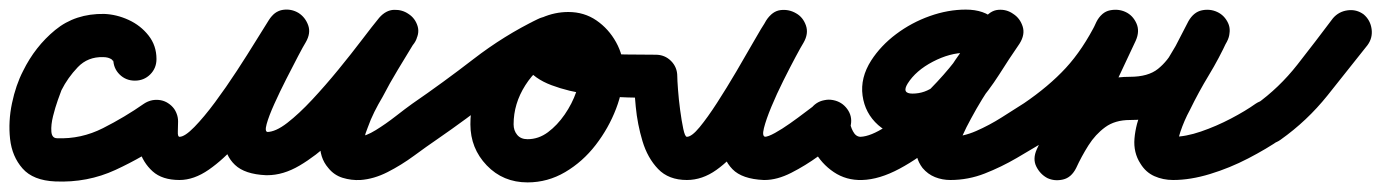

<svg xmlns="http://www.w3.org/2000/svg" viewBox="-48 -330 2878 400"><path d="M233 -162Q214 -162 201 -175Q188 -188 188 -207Q188 -208 188 -206Q188 -204 188 -203Q189 -201 187.5 -203Q186 -205 185 -206Q178 -211 167 -211Q135 -212 114 -190Q93 -168 80 -142Q78 -137 72.5 -121.5Q67 -106 62.5 -88Q58 -70 59 -56Q60 -42 71 -42Q121 -40 166.5 -63Q212 -86 252 -114Q252 -114 252 -114Q252 -114 252 -114Q267 -124 285.5 -121Q304 -118 315 -103Q325 -88 322 -69.5Q319 -51 304 -40Q251 -3 192.5 24Q134 51 67 48Q21 46 -1 21Q-23 -4 -27 -40.5Q-31 -77 -23 -115Q-15 -153 0 -182Q25 -233 67 -267.5Q109 -302 169 -301Q195 -300 220 -288.5Q245 -277 261.5 -256Q278 -235 278 -207Q278 -188 265 -175Q252 -162 233 -162Z M278 -122Q297 -122 310 -108.5Q323 -95 323 -77Q323 -67 322.5 -56Q322 -45 326 -45Q337 -45 357 -65.5Q377 -86 400 -117Q423 -148 445.5 -182.5Q468 -217 485.5 -245.5Q503 -274 512 -288Q524 -307 541.5 -309.5Q559 -312 574 -303Q588 -294 594 -277.5Q600 -261 589 -242Q584 -234 573 -213Q562 -192 548.5 -165.5Q535 -139 523.5 -113.5Q512 -88 507.5 -71.5Q503 -55 510 -55Q510 -55 509 -55Q508 -55 508 -55Q526 -55 550.5 -74Q575 -93 602.5 -122.5Q630 -152 657 -185Q684 -218 706 -247Q728 -276 742 -293Q756 -309 773 -309.5Q790 -310 803 -301Q817 -292 822 -275.5Q827 -259 815 -241Q798 -213 781 -185Q764 -157 749 -128Q740 -113 732 -97Q724 -81 718 -64Q713 -52 711 -42Q710 -38 709 -35Q708 -31 709 -30Q706 -37 699.5 -41Q693 -45 699 -45Q714 -46 735 -59Q756 -72 776.5 -88Q797 -104 811 -114Q826 -124 844.5 -121Q863 -118 874 -103Q884 -88 881 -69.5Q878 -51 863 -40Q841 -25 814.5 -5.5Q788 14 759.5 28.5Q731 43 703 45Q684 46 666 40.5Q648 35 636 20Q617 -2 619 -34Q621 -66 635 -102.5Q649 -139 669 -175Q689 -211 708.5 -241Q728 -271 739 -288Q750 -306 768 -306.5Q786 -307 800 -297Q814 -287 820 -270Q826 -253 812 -236Q792 -211 765.5 -176Q739 -141 708 -104.5Q677 -68 643.5 -36.5Q610 -5 576 15Q542 35 509 35Q509 35 507 35Q506 35 506 35Q462 33 441.5 13.5Q421 -6 419 -36.5Q417 -67 426.5 -103Q436 -139 452 -175Q468 -211 484.5 -240.5Q501 -270 512 -287Q523 -307 541 -309Q559 -311 573 -302Q588 -293 594 -276.5Q600 -260 588 -241Q573 -216 551.5 -180Q530 -144 503.5 -105Q477 -66 447.5 -32Q418 2 387 23.5Q356 45 326 45Q290 45 270 27Q250 9 241.5 -19Q233 -47 233 -77Q233 -96 246.5 -109Q260 -122 278 -122Z M800 -51Q789 -67 792.5 -85Q796 -103 811 -114Q875 -158 938.5 -207Q1002 -256 1072 -290Q1092 -300 1108 -292Q1124 -284 1131 -268Q1138 -253 1134.5 -235.5Q1131 -218 1110 -209Q1071 -191 1046.5 -152.5Q1022 -114 1022 -71Q1022 -58 1029.5 -49Q1037 -40 1051 -40Q1074 -40 1093.5 -54.5Q1113 -69 1128.5 -91.5Q1144 -114 1152.5 -138.5Q1161 -163 1161 -183Q1161 -192 1154 -203.5Q1147 -215 1136 -215Q1133 -215 1127 -213.5Q1121 -212 1124 -215Q1126 -216 1128 -221Q1130 -226 1129 -223Q1129 -223 1129 -223Q1129 -223 1129 -223Q1129 -222 1127 -231.5Q1125 -241 1126 -240Q1152 -227 1186 -222Q1220 -217 1254.5 -216.5Q1289 -216 1318 -216Q1318 -216 1318 -216Q1318 -216 1318 -216Q1337 -216 1350 -203Q1363 -190 1363 -171Q1363 -152 1350 -139Q1337 -126 1318 -126Q1297 -126 1259.5 -127Q1222 -128 1179.5 -133.5Q1137 -139 1101 -152.5Q1065 -166 1048 -190Q1031 -214 1045 -253Q1045 -253 1045 -253Q1045 -253 1045 -253Q1055 -282 1081.5 -293.5Q1108 -305 1136 -305Q1169 -305 1194.5 -287.5Q1220 -270 1235.5 -242Q1251 -214 1251 -183Q1251 -144 1235.5 -103.5Q1220 -63 1193 -28Q1166 7 1129.5 28.5Q1093 50 1051 50Q1000 50 966 14.5Q932 -21 932 -71Q932 -117 949.5 -160Q967 -203 999 -237Q1031 -271 1072 -290Q1093 -300 1109 -292Q1125 -284 1132 -269Q1139 -254 1135 -236.5Q1131 -219 1111 -209Q1045 -177 984.5 -129.5Q924 -82 863 -40Q847 -29 829 -32.5Q811 -36 800 -51Z M1273 -171Q1273 -190 1286 -203Q1299 -216 1318 -216Q1337 -216 1350 -203Q1363 -190 1363 -171Q1363 -164 1364.5 -143.5Q1366 -123 1369 -100.5Q1372 -78 1375.5 -61.5Q1379 -45 1383 -45Q1393 -45 1409.5 -65Q1426 -85 1446 -116Q1466 -147 1486 -181Q1506 -215 1522.5 -244Q1539 -273 1549 -288Q1561 -307 1578.5 -309Q1596 -311 1611 -302Q1625 -294 1631 -277Q1637 -260 1626 -241Q1621 -233 1609.5 -211.5Q1598 -190 1584 -162Q1570 -134 1559 -107.5Q1548 -81 1543.5 -63Q1539 -45 1547 -45Q1547 -45 1546 -45Q1545 -45 1545 -45Q1552 -45 1566.5 -53Q1581 -61 1598 -73Q1615 -85 1630 -96.5Q1645 -108 1654 -114Q1654 -114 1654 -114Q1654 -114 1654 -114Q1669 -125 1687.5 -121.5Q1706 -118 1717 -103Q1728 -88 1724.5 -69.5Q1721 -51 1706 -40Q1685 -25 1657.5 -5Q1630 15 1600.5 30Q1571 45 1545 45Q1545 45 1544 45Q1543 45 1543 45Q1498 43 1478 22.5Q1458 2 1455.5 -29.5Q1453 -61 1463 -98Q1473 -135 1489 -172Q1505 -209 1521.5 -239.5Q1538 -270 1548 -287Q1560 -306 1577.5 -308Q1595 -310 1610 -301Q1624 -292 1630.5 -275.5Q1637 -259 1625 -240Q1609 -215 1589.5 -178.5Q1570 -142 1547.5 -103Q1525 -64 1499.5 -30.5Q1474 3 1444.5 24Q1415 45 1383 45Q1345 45 1323 22Q1301 -1 1290.5 -36Q1280 -71 1276.5 -107.5Q1273 -144 1273 -171Q1273 -171 1273 -171Q1273 -171 1273 -171Z M1678 -122Q1697 -122 1710 -109Q1723 -96 1723 -77Q1723 -68 1729 -56.5Q1735 -45 1745 -45Q1766 -46 1797 -66Q1828 -86 1860 -115.5Q1892 -145 1917.5 -174Q1943 -203 1954 -221Q1955 -224 1957 -227Q1960 -235 1963.5 -227.5Q1967 -220 1964 -220Q1931 -220 1895.5 -201.5Q1860 -183 1843 -156Q1830 -135 1853 -135Q1879 -135 1900 -151.5Q1921 -168 1939.5 -193Q1958 -218 1973 -244Q1988 -270 2001 -289Q2014 -308 2031.5 -309.5Q2049 -311 2063 -301Q2077 -292 2082.5 -275Q2088 -258 2076 -239Q2050 -200 2023.5 -162Q1997 -124 1975 -83Q1970 -74 1965.5 -65Q1961 -56 1957 -47Q1953 -38 1951 -30Q1950 -25 1950 -25Q1949 -29 1949 -30Q1949 -31 1945 -36Q1940 -40 1938 -43Q1936 -43 1933 -44Q1930 -45 1932 -45Q1958 -45 1985.5 -57Q2013 -69 2039 -85.5Q2065 -102 2087 -116Q2103 -125 2121 -120.5Q2139 -116 2149 -100Q2158 -84 2153.5 -66Q2149 -48 2133 -38Q2103 -20 2070.5 -1Q2038 18 2003.5 31.5Q1969 45 1932 45Q1915 45 1900 39Q1885 33 1874 20Q1857 -2 1860.5 -33Q1864 -64 1880.5 -100Q1897 -136 1920 -171.5Q1943 -207 1965 -237.5Q1987 -268 2001 -289Q2013 -307 2031 -308.5Q2049 -310 2063 -301Q2077 -291 2082.5 -274Q2088 -257 2075 -239Q2055 -208 2033.5 -174.5Q2012 -141 1986.5 -111.5Q1961 -82 1928.5 -63.5Q1896 -45 1853 -45Q1809 -45 1781.5 -69.5Q1754 -94 1749 -131Q1744 -168 1767 -204Q1787 -235 1819 -259Q1851 -283 1889 -296.5Q1927 -310 1964 -310Q2003 -310 2024.5 -289Q2046 -268 2047.5 -237Q2049 -206 2031 -175Q2013 -145 1980.5 -107.5Q1948 -70 1908 -35.5Q1868 -1 1826 21.5Q1784 44 1748 45Q1715 46 1689 28.5Q1663 11 1648 -17Q1633 -45 1633 -77Q1633 -96 1646 -109Q1659 -122 1678 -122Z M2136 -40Q2120 -29 2102 -32.5Q2084 -36 2073 -51Q2062 -67 2065.5 -85Q2069 -103 2084 -114Q2137 -150 2172.5 -188.5Q2208 -227 2237 -285Q2247 -305 2264.5 -308.5Q2282 -312 2297 -305Q2312 -298 2319.5 -281.5Q2327 -265 2318 -245Q2287 -179 2256 -113Q2225 -47 2194 19Q2185 39 2167 43Q2149 47 2134 40Q2119 32 2111 16Q2103 0 2113 -20Q2133 -61 2158.5 -95Q2184 -129 2220 -149.5Q2256 -170 2306 -170Q2344 -170 2364.5 -186.5Q2385 -203 2398.5 -229Q2412 -255 2428 -286Q2439 -305 2456 -308.5Q2473 -312 2488 -305Q2503 -298 2510.5 -282Q2518 -266 2509 -246Q2492 -209 2470.5 -173.5Q2449 -138 2431 -101Q2425 -90 2420 -78.5Q2415 -67 2411 -55Q2408 -46 2407 -39Q2407 -39 2407 -35Q2407 -31 2406 -33Q2404 -37 2399 -41Q2394 -45 2396 -45Q2422 -45 2454 -56Q2486 -67 2516.5 -83Q2547 -99 2568 -114Q2568 -114 2568 -114Q2568 -114 2568 -114Q2583 -124 2601.5 -121Q2620 -118 2631 -103Q2641 -88 2638 -69.5Q2635 -51 2620 -40Q2591 -20 2552.5 0Q2514 20 2473 32.5Q2432 45 2396 45Q2375 45 2357 37Q2339 29 2328 11Q2313 -12 2315.5 -41.5Q2318 -71 2331.5 -103.5Q2345 -136 2363 -168.5Q2381 -201 2399 -230.5Q2417 -260 2427 -283Q2436 -303 2453.5 -306.5Q2471 -310 2487 -302Q2502 -295 2510 -278.5Q2518 -262 2508 -243Q2483 -197 2459 -160Q2435 -123 2399.5 -101.5Q2364 -80 2306 -80Q2275 -80 2254.5 -65Q2234 -50 2219.5 -27Q2205 -4 2194 20Q2184 40 2166.5 44Q2149 48 2134 41Q2119 33 2111 17Q2103 1 2112 -19Q2143 -85 2174 -151Q2205 -217 2236 -284Q2246 -304 2263.5 -307.5Q2281 -311 2296 -303Q2311 -296 2319 -280Q2327 -264 2317 -244Q2283 -177 2240 -130Q2197 -83 2136 -40Q2136 -40 2136 -40Q2136 -40 2136 -40Z M2620 -39Q2605 -28 2586.5 -31Q2568 -34 2557 -50Q2547 -65 2550 -83.5Q2553 -102 2568 -112Q2617 -147 2655 -195.5Q2693 -244 2729 -292Q2729 -292 2729 -292Q2729 -292 2729 -292Q2741 -306 2759.5 -308.5Q2778 -311 2793 -300Q2807 -288 2809.5 -269.5Q2812 -251 2801 -236Q2760 -184 2717.5 -131Q2675 -78 2620 -39Q2620 -39 2620 -39Q2620 -39 2620 -39Z"/></svg>

Font: FRB American Cursive Black
Style: Bold Italic
Weight: 900
Italic angle: -25°
Version: Version 2.0;Modular Font Editor K font №1